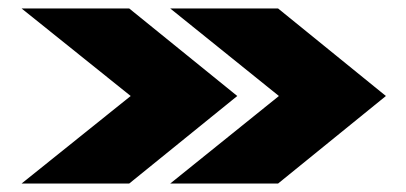

<svg xmlns="http://www.w3.org/2000/svg" viewBox="-20 -474 959 454"><path d="M382.5 -40H637.5L892.5 -247L637.5 -454H382.5L639.5 -247ZM31 -40H285.5L541 -247L285.5 -454H31L289 -247Z"/></svg>

Font: Anybody Expanded Black
Style: Regular
Weight: 900
Width: 7
Designer: Tyler Finck
Foundry: Etcetera Type Company
Version: Version 1.113;gftools[0.9.25]